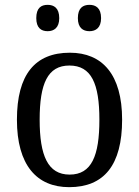

<svg xmlns="http://www.w3.org/2000/svg" viewBox="-20 -764 576 794"><path d="M350 -635C376 -635 398 -649 398 -689C398 -731 376 -744 350 -744C323 -744 302 -731 302 -689C302 -649 323 -635 350 -635ZM177 -635C203 -635 225 -649 225 -689C225 -731 203 -744 177 -744C150 -744 130 -731 130 -689C130 -649 150 -635 177 -635ZM266 10C410 10 485 -81 485 -269C485 -456 403 -546 269 -546C125 -546 50 -456 50 -269C50 -81 132 10 266 10ZM268 -42C178 -42 144 -120 144 -269C144 -418 177 -493 267 -493C358 -493 391 -418 391 -269C391 -120 359 -42 268 -42Z"/></svg>

Font: Noto Serif Armenian SemiCondensed
Style: Regular
Weight: 400
Width: 4
Designer: Monotype Design Team
Foundry: Monotype Imaging Inc.
Version: Version 2.008